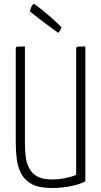

<svg xmlns="http://www.w3.org/2000/svg" viewBox="-20 -933 507 963"><path d="M240 10Q178 10 142 -8.5Q106 -27 88 -59Q70 -91 64.5 -132Q59 -173 59 -219V-687Q59 -694 61 -696.5Q63 -699 72.5 -699.5Q82 -700 105 -700V-218Q105 -181 109 -147.5Q113 -114 127 -88Q141 -62 168 -47.5Q195 -33 240 -33Q277 -33 311.5 -40.5Q346 -48 362 -56V-688Q362 -695 364.5 -697Q367 -699 376.5 -699.5Q386 -700 408 -700V-24Q388 -11 341 -0.5Q294 10 240 10ZM271 -769Q249 -785 225 -802.5Q201 -820 180.5 -836Q160 -852 146 -863Q132 -874 130 -876Q131 -883 137 -898Q143 -913 152 -913Q153 -913 166 -903Q179 -893 199.5 -876.5Q220 -860 243.5 -839Q267 -818 289 -796Q289 -796 286 -789.5Q283 -783 279 -776Q275 -769 271 -769Z"/></svg>

Font: Yanone Kaffeesatz ExtraLight Light
Style: Regular
Weight: 300
Version: Version 2.003